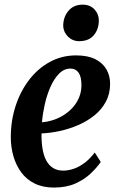

<svg xmlns="http://www.w3.org/2000/svg" viewBox="-20 -812 516 844"><path d="M423 -100Q406.5 -76 378.8 -49.5Q351 -23 311 -5.2Q271 12.5 217 12.5Q168.5 12.5 132.5 -5.2Q96.5 -23 73.5 -54.2Q50.5 -85.5 39 -125.2Q27.5 -165 27.5 -209Q27.5 -282 48.8 -346.8Q70 -411.5 108.5 -461.5Q147 -511.5 199.5 -540Q252 -568.5 314.5 -568.5Q366 -568.5 399 -551.8Q432 -535 448 -506.8Q464 -478.5 464 -444Q464 -399.5 445.2 -364.8Q426.5 -330 394.8 -304.5Q363 -279 323.5 -262Q284 -245 242.2 -236Q200.5 -227 162.5 -225.5Q162 -187 167.2 -156.5Q172.5 -126 184.2 -105Q196 -84 214.2 -73Q232.5 -62 258 -62Q280.5 -62 304.5 -70.2Q328.5 -78.5 352 -96.2Q375.5 -114 396.5 -141.5ZM290 -510.5Q261.5 -510.5 239.2 -487.8Q217 -465 201.2 -428.8Q185.5 -392.5 176.5 -351.8Q167.5 -311 164.5 -274.5Q190 -276.5 215 -284.8Q240 -293 262.2 -307.5Q284.5 -322 301.5 -341.5Q318.5 -361 328.2 -385.2Q338 -409.5 338 -438Q338 -474.5 325.5 -492.5Q313 -510.5 290 -510.5ZM327.5 -631Q298 -631 277.2 -653Q256.5 -675 258 -704.5Q260 -741 282.5 -766.2Q305 -791.5 343.5 -791.5Q376.5 -791.5 395.8 -770.2Q415 -749 414.5 -721Q414 -683 392.2 -657Q370.5 -631 327.5 -631Z"/></svg>

Font: Merriweather 24pt SemiCondensed
Style: Bold Italic
Weight: 700
Width: 4
Italic angle: -7.8°
Designer: Eben Sorkin
Foundry: Eben Sorkin
Version: Version 2.101